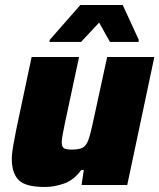

<svg xmlns="http://www.w3.org/2000/svg" viewBox="-20 -737 635 765"><path d="M159 8Q81 8 54 -20Q27 -48 27 -104Q27 -124 32.5 -156Q38 -188 45 -222L106 -510H295L239 -248Q234 -224 230 -202.5Q226 -181 226 -171Q226 -151 235.5 -146Q245 -141 267 -141Q296 -141 310 -149Q324 -157 332 -179Q340 -201 349 -243L407 -510H595L487 0H305L314 -60H304Q275 -20 236 -6Q197 8 159 8ZM177 -570 178 -578 300 -717H469L533 -578L532 -570H418L375 -647L303 -570Z"/></svg>

Font: Saira ExtraBold
Style: Italic
Weight: 800
Italic angle: -12°
Designer: Hector Gatti with collaboration of the Omnibus-Type team
Foundry: Omnibus-Type
Version: Version 1.100; ttfautohint (v1.8.3)